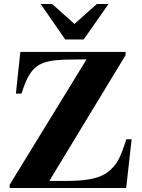

<svg xmlns="http://www.w3.org/2000/svg" viewBox="-20 -934 707 954"><path d="M519 -914H461L350 -815L239 -914H182L304 -738H396ZM634 -242H608C579 -157 566 -115 510 -75C469 -46 403 -35 308 -35H225L604 -660V-676H81L59 -469H87C132 -612 173 -636 327 -638L410 -639L28 -16V0H607Z"/></svg>

Font: XITS Math
Style: Bold
Weight: 700
Designer: MicroPress Inc., with final additions and corrections provided by Coen Hoffman, Elsevier (retired)
Version: Version 1.105